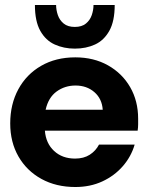

<svg xmlns="http://www.w3.org/2000/svg" viewBox="-20 -738 597 770"><path d="M282 12Q205 12 146 -20.5Q87 -53 54 -110.5Q21 -168 21 -243Q21 -320 53.5 -380Q86 -440 145 -474Q204 -508 282 -508Q356 -508 413 -476Q470 -444 502 -388.5Q534 -333 534 -262Q534 -252 534 -239.5Q534 -227 532 -214H160Q164 -163 197 -132.5Q230 -102 281 -102Q316 -102 340 -117.5Q364 -133 377 -158H520Q506 -110 472.5 -71.5Q439 -33 390.5 -10.5Q342 12 282 12ZM283 -395Q240 -395 207 -371Q174 -347 163 -298H392Q389 -342 358.5 -368.5Q328 -395 283 -395ZM280 -543Q236 -543 199.5 -559.5Q163 -576 141.5 -614.5Q120 -653 120 -718H205Q205 -698 212 -677.5Q219 -657 235.5 -643.5Q252 -630 280 -630Q308 -630 324.5 -643.5Q341 -657 348 -677.5Q355 -698 355 -718H440Q440 -653 418.5 -614.5Q397 -576 361 -559.5Q325 -543 280 -543Z"/></svg>

Font: Host Grotesk ExtraBold
Style: Regular
Weight: 800
Designer: Doğukan Karapınar
Foundry: Element Type
Version: Version 1.003; ttfautohint (v1.8.4.7-5d5b)